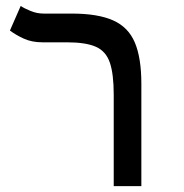

<svg xmlns="http://www.w3.org/2000/svg" viewBox="-20 -632 626 652"><path d="M460 -347.7V0H366.2V-310.1Q366.2 -380.9 353 -419.4Q339.8 -458 305.7 -473.1Q271.5 -488.3 207.5 -488.3H124.5Q88.4 -488.3 61 -500.7Q33.7 -513.2 13.7 -528.3L50.3 -611.8Q61.5 -604 83.3 -595Q105 -585.9 128.4 -585.9H223.1Q312.5 -585.9 364.3 -562.7Q416 -539.6 438 -487.3Q460 -435.1 460 -347.7Z"/></svg>

Font: Cascadia Code
Style: Regular
Weight: 400
Designer: Aaron Bell
Foundry: Saja Typeworks
Version: Version 2404.023